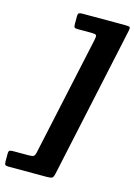

<svg xmlns="http://www.w3.org/2000/svg" viewBox="-197 -850 749 1070"><g transform="rotate(15 178.0 -315.0)"><path d="M183.5 150H-36Q-50.5 150 -55.2 146Q-60 142 -60 126V84Q-60 67 -54.5 63.5Q-49 60 -32.5 60H56.5Q77.5 60 84.2 55.2Q91 50.5 95 33L243.5 -655Q248 -676 245.5 -683Q243 -690 215 -690H139.5Q123.5 -690 119.2 -693.8Q115 -697.5 115 -714V-756.5Q115 -773 120.8 -776.5Q126.5 -780 142 -780H387.5Q409.5 -780 414 -776.2Q418.5 -772.5 414.5 -754L226.5 121Q222 140.5 215 145.2Q208 150 183.5 150Z"/></g></svg>

Font: Besley* Condensed
Style: Bold Italic
Weight: 700
Width: 3
Italic angle: -13°
Designer: Owen Earl
Foundry: indestructible type*
Version: Version 3.000; ttfautohint (v1.8.3)